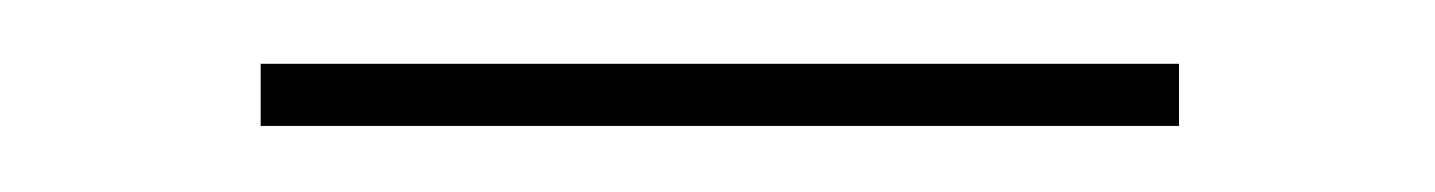

<svg xmlns="http://www.w3.org/2000/svg" viewBox="-20 -504 441 59"><path d="M60.1 -484.4H342.3V-465.3H60.1Z"/></svg>

Font: Bodoni* 11pt
Style: Regular
Weight: 400
Version: Version 2.3